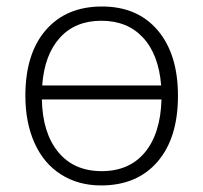

<svg xmlns="http://www.w3.org/2000/svg" viewBox="-20 -561 626 591"><path d="M527.8 -266.1Q527.8 -136.2 464.8 -63.2Q401.9 9.8 291 9.8Q221.2 9.8 168 -23.9Q114.7 -57.6 86.4 -120.6Q58.1 -183.6 58.1 -266.1Q58.1 -396 121.1 -468.5Q184.1 -541 293.9 -541Q403.3 -541 465.6 -467.5Q527.8 -394 527.8 -266.1ZM293 -34.2Q377.9 -34.2 426 -92Q474.1 -149.9 477.1 -254.9H108.9Q110.8 -151.9 159.2 -93Q207.5 -34.2 293 -34.2ZM292 -497.1Q211.4 -497.1 164.1 -444.6Q116.7 -392.1 109.9 -297.9H476.1Q468.3 -393.6 420.2 -445.3Q372.1 -497.1 292 -497.1Z"/></svg>

Font: Zoram GWebM Light
Style: Regular
Weight: 300
Foundry: Ascender Corporation
Version: Version 1.000